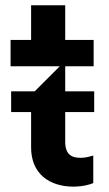

<svg xmlns="http://www.w3.org/2000/svg" viewBox="-20 -696 412 724"><path d="M335.2 -273.4V-351.6H225.9V-446H333.1V-545.5H225.9V-676.1H97.3V-545.5H19.9V-446H205.3L110.8 -351.6H22V-273.4H97.3V-142.8C95.9 -40.1 167.3 7.5 256.4 7.8C293.7 7.5 321 -0.7 331.7 -5.7V-109.4C316.4 -105.1 301.5 -100.9 284.1 -100.9C251.1 -100.9 225.1 -112.2 225.9 -164.1V-273.4Z"/></svg>

Font: Riot Sans 2.0
Style: Bold
Weight: 600
Designer: Rasmus Andersson
Foundry: rsms
Version: Version 3.006;hotconv 1.0.109;makeotfexe 2.5.65596